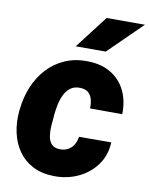

<svg xmlns="http://www.w3.org/2000/svg" viewBox="-85 -813 691 885"><g transform="rotate(10 260.5 -370.0)"><path d="M232.4 -116.7Q255.4 -116.2 272 -125.2Q288.6 -134.3 298.6 -150.6Q308.6 -167 311.5 -188.5L462.4 -189Q459.5 -126.5 426 -81.5Q392.6 -36.6 340.3 -12.7Q288.1 11.2 228 9.8Q170.4 8.8 128.9 -12.9Q87.4 -34.7 61.5 -71.5Q35.6 -108.4 25.1 -156.2Q14.6 -204.1 19.5 -257.3L21 -269Q26.9 -324.7 47.6 -374Q68.4 -423.3 103 -460.7Q137.7 -498 185.3 -518.8Q232.9 -539.6 292.5 -538.1Q356 -537.1 400.6 -509.8Q445.3 -482.4 468.3 -435.1Q491.2 -387.7 489.7 -325.7L338.9 -326.2Q339.8 -347.2 335.2 -366.5Q330.6 -385.7 317.4 -398.2Q304.2 -410.6 279.3 -411.6Q250.5 -412.6 232.4 -398.9Q214.4 -385.3 203.9 -363Q193.4 -340.8 188.5 -315.7Q183.6 -290.5 181.2 -268.6L180.7 -257.3Q178.7 -239.7 177 -216.1Q175.3 -192.4 178.5 -169.9Q181.6 -147.5 193.8 -132.6Q206.1 -117.7 232.4 -116.7ZM224.1 -596.7 341.8 -750H521L364.7 -596.7Z"/></g></svg>

Font: Roboto Black
Style: Italic
Weight: 900
Italic angle: -12°
Designer: Christian Robertson
Foundry: Google
Version: Version 3.0; 2020